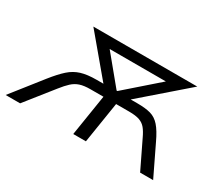

<svg xmlns="http://www.w3.org/2000/svg" viewBox="-115 -707 1059 920"><g transform="rotate(30 414.5 -247.0)"><path d="M-23 0 108 -166Q143 -210 171 -235Q199 -260 233 -270.5Q267 -281 318 -281H380L370 -264L177 -494H752L487 -264L483 -281H544Q589 -281 617.5 -273Q646 -265 668 -240Q690 -215 713 -166L793 0H721L648 -151Q635 -179 621.5 -195.5Q608 -212 587 -219.5Q566 -227 529 -227H457L421 0H351L387 -227H315Q280 -227 257.5 -219.5Q235 -212 217 -195.5Q199 -179 177 -151L57 0ZM427 -284H431L639 -466L637 -440H269L277 -466Z"/></g></svg>

Font: Nunito Sans 7pt Light
Style: Italic
Weight: 300
Italic angle: -9°
Designer: Vernon Adams
Foundry: Vernon Adams
Version: Version 3.101;gftools[0.9.27]